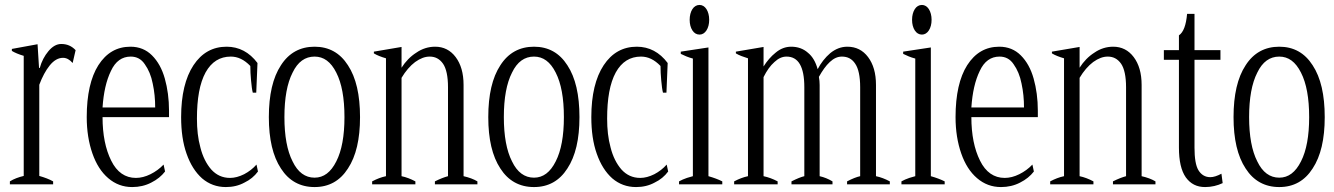

<svg xmlns="http://www.w3.org/2000/svg" viewBox="-20 -746 5399 777"><path d="M20 -12C20 -12 20 0 20 0C20 0 195 0 195 0C195 0 195 -12 195 -12C179 -21 160 -28 139 -34C139 -34 139 -403 139 -403C151 -435 165 -461 181 -481C198 -502 216 -512 235 -512C249 -512 262 -505 274 -491C274 -491 286 -543 286 -543C270 -560 251 -568 228 -568C209 -568 192 -558 176 -539C160 -520 148 -497 141 -471C141 -471 138 -471 138 -471C138 -471 132 -567 132 -567C132 -567 28 -548 28 -548C28 -548 28 -540 28 -540C39 -533 56 -526 76 -520C76 -520 76 -34 76 -34C55 -29 36 -22 20 -12Z M664 -272C664 -272 664 -298 664 -298C664 -345 658 -389 647 -428C636 -467 619 -498 595 -522C572 -545 543 -557 508 -557C453 -557 410 -532 378 -482C347 -433 331 -363 331 -272C331 -217 339 -168 354 -125C369 -82 390 -49 418 -25C446 -1 478 11 515 11C543 11 569 5 592 -7C616 -19 634 -34 648 -52C648 -52 642 -80 642 -80C627 -64 609 -51 589 -41C569 -31 549 -26 530 -26C487 -26 453 -49 430 -96C407 -142 395 -201 395 -272C395 -272 664 -272 664 -272ZM608 -311C608 -311 395 -311 395 -311C399 -371 410 -420 429 -459C447 -498 474 -517 509 -517C533 -517 552 -507 566 -486C581 -465 592 -439 598 -408C605 -376 608 -344 608 -311Z M798 -24C825 -1 857 11 894 11C922 11 947 5 969 -7C992 -18 1010 -33 1024 -52C1024 -52 1018 -80 1018 -80C1004 -64 987 -51 968 -41C948 -31 929 -26 911 -26C880 -26 855 -38 835 -60C815 -83 800 -113 791 -149C781 -185 777 -224 777 -266C777 -347 788 -409 812 -453C836 -496 870 -517 914 -517C942 -517 968 -505 993 -479C993 -461 994 -442 996 -420C998 -399 1000 -382 1003 -371C1003 -371 1017 -371 1017 -371C1017 -371 1022 -491 1022 -491C989 -535 947 -557 897 -557C841 -557 796 -532 763 -482C730 -432 713 -362 713 -272C713 -216 720 -166 735 -124C750 -81 771 -48 798 -24Z M1117 -64C1149 -14 1195 11 1253 11C1311 11 1356 -14 1388 -64C1421 -114 1437 -183 1437 -272C1437 -362 1421 -432 1388 -482C1356 -532 1311 -557 1253 -557C1195 -557 1149 -532 1117 -482C1084 -432 1068 -362 1068 -272C1068 -183 1084 -114 1117 -64ZM1341 -93C1319 -49 1290 -27 1253 -27C1215 -27 1185 -49 1164 -93C1142 -136 1131 -196 1131 -272C1131 -349 1142 -409 1164 -452C1185 -496 1215 -517 1253 -517C1290 -517 1319 -496 1341 -452C1363 -409 1374 -349 1374 -272C1374 -196 1363 -136 1341 -93Z M1912 -12C1897 -21 1878 -28 1856 -33C1856 -33 1856 -402 1856 -402C1856 -450 1845 -487 1824 -515C1803 -543 1775 -557 1741 -557C1714 -557 1688 -549 1665 -533C1641 -518 1621 -497 1605 -472C1605 -472 1605 -556 1605 -556C1605 -556 1493 -537 1493 -537C1493 -537 1493 -530 1493 -530C1506 -522 1522 -516 1542 -510C1542 -510 1542 -33 1542 -33C1523 -29 1505 -22 1486 -12C1486 -12 1486 0 1486 0C1486 0 1661 0 1661 0C1661 0 1661 -12 1661 -12C1642 -22 1624 -29 1605 -33C1605 -33 1605 -431 1605 -431C1621 -458 1640 -480 1660 -495C1681 -510 1700 -517 1719 -517C1741 -517 1759 -508 1773 -488C1786 -469 1793 -437 1793 -393C1793 -393 1793 -33 1793 -33C1778 -29 1760 -22 1740 -12C1740 -12 1740 0 1740 0C1740 0 1912 0 1912 0C1912 0 1912 -12 1912 -12Z M2005 -64C2037 -14 2083 11 2141 11C2199 11 2244 -14 2276 -64C2309 -114 2325 -183 2325 -272C2325 -362 2309 -432 2276 -482C2244 -532 2199 -557 2141 -557C2083 -557 2037 -532 2005 -482C1972 -432 1956 -362 1956 -272C1956 -183 1972 -114 2005 -64ZM2229 -93C2207 -49 2178 -27 2141 -27C2103 -27 2073 -49 2052 -93C2030 -136 2019 -196 2019 -272C2019 -349 2030 -409 2052 -452C2073 -496 2103 -517 2141 -517C2178 -517 2207 -496 2229 -452C2251 -409 2262 -349 2262 -272C2262 -196 2251 -136 2229 -93Z M2458 -24C2485 -1 2517 11 2554 11C2582 11 2607 5 2629 -7C2652 -18 2670 -33 2684 -52C2684 -52 2678 -80 2678 -80C2664 -64 2647 -51 2628 -41C2608 -31 2589 -26 2571 -26C2540 -26 2515 -38 2495 -60C2475 -83 2460 -113 2451 -149C2441 -185 2437 -224 2437 -266C2437 -347 2448 -409 2472 -453C2496 -496 2530 -517 2574 -517C2602 -517 2628 -505 2653 -479C2653 -461 2654 -442 2656 -420C2658 -399 2660 -382 2663 -371C2663 -371 2677 -371 2677 -371C2677 -371 2682 -491 2682 -491C2649 -535 2607 -557 2557 -557C2501 -557 2456 -532 2423 -482C2390 -432 2373 -362 2373 -272C2373 -216 2380 -166 2395 -124C2410 -81 2431 -48 2458 -24Z M2782 -623C2789 -612 2799 -606 2811 -606C2822 -606 2832 -612 2839 -623C2846 -634 2850 -648 2850 -666C2850 -683 2846 -698 2839 -709C2832 -720 2822 -726 2811 -726C2799 -726 2789 -720 2782 -709C2775 -698 2771 -683 2771 -666C2771 -648 2775 -634 2782 -623ZM2728 -12C2728 -12 2728 0 2728 0C2728 0 2903 0 2903 0C2903 0 2903 -12 2903 -12C2887 -20 2868 -27 2847 -33C2847 -33 2847 -554 2847 -554C2847 -554 2735 -537 2735 -537C2735 -537 2735 -528 2735 -528C2749 -521 2765 -514 2784 -509C2784 -509 2784 -33 2784 -33C2781 -32 2773 -30 2760 -26C2748 -22 2737 -17 2728 -12Z M3581 -12C3562 -22 3544 -29 3525 -33C3525 -33 3525 -402 3525 -402C3525 -450 3514 -487 3493 -515C3472 -543 3444 -557 3409 -557C3384 -557 3361 -548 3340 -531C3319 -513 3302 -491 3289 -466C3281 -495 3268 -518 3249 -533C3231 -549 3208 -557 3182 -557C3159 -557 3138 -549 3119 -533C3100 -518 3084 -499 3070 -477C3070 -477 3070 -556 3070 -556C3070 -556 2958 -537 2958 -537C2958 -537 2958 -530 2958 -530C2971 -522 2988 -516 3007 -510C3007 -510 3007 -33 3007 -33C2988 -29 2970 -22 2951 -12C2951 -12 2951 0 2951 0C2951 0 3127 0 3127 0C3127 0 3127 -12 3127 -12C3108 -22 3089 -29 3070 -33C3070 -33 3070 -434 3070 -434C3083 -460 3097 -480 3114 -495C3130 -510 3146 -517 3163 -517C3211 -517 3235 -476 3235 -393C3235 -393 3235 -33 3235 -33C3222 -30 3205 -23 3183 -12C3183 -12 3183 0 3183 0C3183 0 3349 0 3349 0C3349 0 3349 -12 3349 -12C3332 -22 3315 -29 3297 -33C3297 -33 3297 -402 3297 -402C3297 -413 3296 -424 3294 -435C3308 -460 3322 -480 3338 -495C3354 -510 3370 -517 3387 -517C3410 -517 3428 -508 3441 -488C3454 -469 3461 -437 3461 -393C3461 -393 3461 -33 3461 -33C3447 -30 3429 -23 3408 -12C3408 -12 3408 0 3408 0C3408 0 3581 0 3581 0C3581 0 3581 -12 3581 -12Z M3682 -623C3689 -612 3699 -606 3711 -606C3722 -606 3732 -612 3739 -623C3746 -634 3750 -648 3750 -666C3750 -683 3746 -698 3739 -709C3732 -720 3722 -726 3711 -726C3699 -726 3689 -720 3682 -709C3675 -698 3671 -683 3671 -666C3671 -648 3675 -634 3682 -623ZM3628 -12C3628 -12 3628 0 3628 0C3628 0 3803 0 3803 0C3803 0 3803 -12 3803 -12C3787 -20 3768 -27 3747 -33C3747 -33 3747 -554 3747 -554C3747 -554 3635 -537 3635 -537C3635 -537 3635 -528 3635 -528C3649 -521 3665 -514 3684 -509C3684 -509 3684 -33 3684 -33C3681 -32 3673 -30 3660 -26C3648 -22 3637 -17 3628 -12Z M4180 -272C4180 -272 4180 -298 4180 -298C4180 -345 4174 -389 4163 -428C4152 -467 4135 -498 4111 -522C4088 -545 4059 -557 4024 -557C3969 -557 3926 -532 3894 -482C3863 -433 3847 -363 3847 -272C3847 -217 3855 -168 3870 -125C3885 -82 3906 -49 3934 -25C3962 -1 3994 11 4031 11C4059 11 4085 5 4108 -7C4132 -19 4150 -34 4164 -52C4164 -52 4158 -80 4158 -80C4143 -64 4125 -51 4105 -41C4085 -31 4065 -26 4046 -26C4003 -26 3969 -49 3946 -96C3923 -142 3911 -201 3911 -272C3911 -272 4180 -272 4180 -272ZM4124 -311C4124 -311 3911 -311 3911 -311C3915 -371 3926 -420 3945 -459C3963 -498 3990 -517 4025 -517C4049 -517 4068 -507 4082 -486C4097 -465 4108 -439 4114 -408C4121 -376 4124 -344 4124 -311Z M4656 -12C4641 -21 4622 -28 4600 -33C4600 -33 4600 -402 4600 -402C4600 -450 4589 -487 4568 -515C4547 -543 4519 -557 4485 -557C4458 -557 4432 -549 4409 -533C4385 -518 4365 -497 4349 -472C4349 -472 4349 -556 4349 -556C4349 -556 4237 -537 4237 -537C4237 -537 4237 -530 4237 -530C4250 -522 4266 -516 4286 -510C4286 -510 4286 -33 4286 -33C4267 -29 4249 -22 4230 -12C4230 -12 4230 0 4230 0C4230 0 4405 0 4405 0C4405 0 4405 -12 4405 -12C4386 -22 4368 -29 4349 -33C4349 -33 4349 -431 4349 -431C4365 -458 4384 -480 4404 -495C4425 -510 4444 -517 4463 -517C4485 -517 4503 -508 4517 -488C4530 -469 4537 -437 4537 -393C4537 -393 4537 -33 4537 -33C4522 -29 4504 -22 4484 -12C4484 -12 4484 0 4484 0C4484 0 4656 0 4656 0C4656 0 4656 -12 4656 -12Z M4928 -5C4928 -5 4923 -43 4923 -43C4906 -34 4891 -29 4878 -29C4857 -29 4841 -39 4830 -57C4819 -75 4814 -106 4814 -149C4814 -149 4814 -504 4814 -504C4814 -504 4919 -504 4919 -504C4919 -504 4919 -543 4919 -543C4919 -543 4814 -543 4814 -543C4814 -543 4814 -690 4814 -690C4814 -690 4784 -690 4784 -690C4780 -644 4769 -615 4751 -603C4751 -603 4751 -543 4751 -543C4751 -543 4690 -543 4690 -543C4690 -543 4690 -504 4690 -504C4690 -504 4751 -504 4751 -504C4751 -504 4751 -149 4751 -149C4751 -95 4760 -55 4779 -28C4798 -2 4823 11 4857 11C4883 11 4907 5 4928 -5Z M5021 -64C5053 -14 5099 11 5157 11C5215 11 5260 -14 5292 -64C5325 -114 5341 -183 5341 -272C5341 -362 5325 -432 5292 -482C5260 -532 5215 -557 5157 -557C5099 -557 5053 -532 5021 -482C4988 -432 4972 -362 4972 -272C4972 -183 4988 -114 5021 -64ZM5245 -93C5223 -49 5194 -27 5157 -27C5119 -27 5089 -49 5068 -93C5046 -136 5035 -196 5035 -272C5035 -349 5046 -409 5068 -452C5089 -496 5119 -517 5157 -517C5194 -517 5223 -496 5245 -452C5267 -409 5278 -349 5278 -272C5278 -196 5267 -136 5245 -93Z"/></svg>

Font: BUSH 25 TRIRONG 0515 A
Style: Regular
Weight: 400
Designer: Katatrad Team
Foundry: CadsonDemak